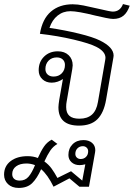

<svg xmlns="http://www.w3.org/2000/svg" viewBox="-122 -607 657 943"><path d="M121 -470Q196 -459 265.5 -442Q335 -425 369 -408Q436 -375 436 -334L435 -325L399 -117Q388 -53 356.5 -21.5Q325 10 266 10Q165 10 165 -80Q165 -91 169 -117L187 -219Q176 -211 161.5 -206Q147 -201 132 -201Q104 -201 86 -218Q68 -235 68 -262Q68 -303 94.5 -329Q121 -355 162 -355Q195 -355 215 -336Q235 -317 235 -286Q235 -280 233 -268L205 -106Q203 -97 203 -81Q203 -52 219 -38Q235 -24 268 -24Q307 -24 329.5 -44Q352 -64 359 -106L395 -314Q396 -317 396 -323Q396 -354 351 -377Q318 -394 240 -412.5Q162 -431 74 -441Q86 -514 128 -550Q170 -586 235 -586Q259 -586 288.5 -580Q318 -574 366 -563Q420 -550 432 -550Q468 -550 482 -587L515 -579Q504 -546 484.5 -530Q465 -514 434 -514Q422 -514 398 -519Q374 -524 348 -530Q260 -552 224 -552Q188 -552 161 -530.5Q134 -509 121 -470ZM197 -288Q197 -305 186 -315Q175 -325 157 -325Q132 -325 116.5 -309Q101 -293 101 -268Q101 -251 112 -241Q123 -231 141 -231Q166 -231 181.5 -247Q197 -263 197 -288ZM346 131Q346 137 345 141L315 310H268L219 269L141 310Q112 251 80 224Q60 269 36 292.5Q12 316 -30 316Q-63 316 -82.5 297.5Q-102 279 -102 251Q-102 209 -70 184.5Q-38 160 14 160Q41 160 64 169Q79 135 94 113Q109 91 132 79L160 100Q139 112 125 132.5Q111 153 96 186Q117 201 131.5 221Q146 241 160 267L227 234L282 280L297 200Q281 204 269 204Q245 204 229.5 190Q214 176 214 154Q214 122 234.5 101.5Q255 81 288 81Q314 81 330 94.5Q346 108 346 131ZM311 136Q311 125 303.5 118Q296 111 285 111Q269 111 258.5 121.5Q248 132 248 149Q248 160 255.5 167Q263 174 274 174Q290 174 300.5 163.5Q311 153 311 136ZM50 204Q29 196 8 196Q-24 196 -43 210Q-62 224 -62 248Q-62 263 -52.5 271.5Q-43 280 -25 280Q2 280 18.5 260.5Q35 241 50 204Z"/></svg>

Font: Sarabun Thin
Style: Italic
Weight: 250
Italic angle: -10°
Designer: Suppakit Chalermlarp | Katatrad Co.,Ltd.
Foundry: Cadson Demak Co.,Ltd.
Version: Version 1.000; ttfautohint (v1.6)